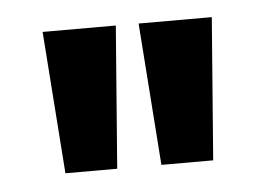

<svg xmlns="http://www.w3.org/2000/svg" viewBox="-30 -735 385 277"><g transform="rotate(-5 162.5 -597.0)"><path d="M40 -700H146L130 -494H55ZM179 -700H285L269 -494H194Z"/></g></svg>

Font: Adderley Bold
Style: Regular
Weight: 700
Designer: gorohovskiy
Version: Version 1.003 November 13, 2017